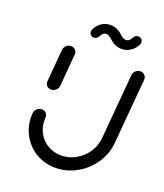

<svg xmlns="http://www.w3.org/2000/svg" viewBox="-125 -747 710 832"><g transform="rotate(20 229.5 -331.0)"><path d="M94.4 -311.5Q82.2 -311.5 74.4 -320Q66.7 -328.5 67.8 -340.7L80.4 -489.3Q81.9 -501.5 91.1 -510Q100.4 -518.5 112.6 -518.5Q124.8 -518.5 132.8 -509.8Q140.7 -501.1 139.3 -489.3L126.7 -340.7Q125.6 -328.5 116.1 -320Q106.7 -311.5 94.4 -311.5ZM432.2 -518.5Q444.4 -518.5 452.4 -509.8Q460.4 -501.1 459.3 -488.9L433.3 -188.5Q428.9 -137 399.4 -93.5Q370 -50 324.3 -24.6Q278.5 0.7 227.4 0.7Q178.9 0.7 139.3 -22.2Q99.6 -45.2 76.9 -84.8Q54.1 -124.4 54.1 -172.2Q54.1 -177.4 54.8 -188.5Q55.9 -200.7 65.4 -209.3Q74.8 -217.8 87 -217.8Q99.3 -217.8 107 -209.3Q114.8 -200.7 113.7 -188.5Q113.3 -184.4 113.3 -177Q113.3 -144.1 128.9 -116.9Q144.4 -89.6 171.7 -73.9Q198.9 -58.1 232.6 -58.1Q267.8 -58.1 299.3 -75.6Q330.7 -93 350.9 -123Q371.1 -153 374.4 -188.5L400.4 -488.9Q401.5 -501.1 410.7 -509.8Q420 -518.5 432.2 -518.5ZM371.9 -657.8Q380.7 -657.8 386.7 -651.9Q392.6 -645.9 392.6 -637.4Q392.6 -632.2 390.4 -627Q380 -605.6 361.5 -593.5Q343 -581.5 321.5 -581.5Q290.7 -581.5 265.6 -605.2Q249.3 -620.4 237 -620.4Q223.3 -620.4 213.3 -601.1Q210.4 -594.8 204.3 -590.7Q198.1 -586.7 191.1 -586.7Q182.6 -586.7 176.7 -592.6Q170.7 -598.5 170.7 -607Q170.7 -612.6 173 -617.4Q183.3 -638.9 201.7 -650.9Q220 -663 241.5 -663Q256.3 -663 270.7 -657Q285.2 -651.1 297.8 -638.9Q313.3 -624.4 326.3 -624.4Q340.7 -624.4 350 -643.3Q353 -649.6 358.9 -653.7Q364.8 -657.8 371.9 -657.8Z"/></g></svg>

Font: 26F Galaxy Sans Medium
Style: Italic
Weight: 500
Italic angle: -5°
Designer: C₂₉H₂₅N₃O₅
Version: Version 1.200